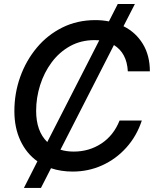

<svg xmlns="http://www.w3.org/2000/svg" viewBox="-20 -839 765 952"><path d="M98.6 92.8 165.5 -39.1Q111.3 -77.6 81.3 -141.6Q51.3 -205.6 51.3 -288.1Q51.3 -376.5 80.1 -457.3Q108.9 -538.1 161.9 -601.8Q214.8 -665.5 288.8 -702.4Q362.8 -739.3 453.1 -739.3Q487.8 -739.3 520 -732.9L564 -819.3H648.9L592.3 -709Q653.3 -678.7 688.2 -621.3Q723.1 -564 723.1 -485.4H613.8Q608.9 -576.2 544.9 -615.7L279.8 -96.7Q309.6 -87.4 345.7 -87.4Q421.9 -87.4 482.7 -127.4Q543.5 -167.5 572.8 -241.2H683.1Q657.7 -164.1 606.4 -107.2Q555.2 -50.3 486.8 -19.3Q418.5 11.7 340.3 11.7Q282.2 11.7 232.9 -4.9L183.1 92.8ZM214.4 -134.8 472.2 -639.2Q460.9 -640.1 449.2 -640.1Q381.3 -640.1 327.6 -610.4Q273.9 -580.6 236.3 -530Q198.7 -479.5 179 -417Q159.2 -354.5 159.2 -289.6Q159.2 -188.5 214.4 -134.8Z"/></svg>

Font: Inter Display Medium
Style: Italic
Weight: 500
Italic angle: -9.39999°
Designer: Rasmus Andersson
Foundry: rsms
Version: Version 4.000;git-a52131595